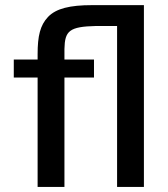

<svg xmlns="http://www.w3.org/2000/svg" viewBox="-20 -735 660 755"><path d="M233.4 0V-430.2H349.6V-501H233.4V-542.5C234.9 -613.8 252.4 -630.4 357.9 -632.8H440.4V0H545.9V-714.8H342.3C254.9 -714.8 200.7 -701.7 168.9 -668.5C137.7 -635.7 127.9 -592.8 127.9 -522V-501H34.2V-430.2H127.9V0Z"/></svg>

Font: Ride SemiBold
Style: Regular
Weight: 600
Version: Version 3.000